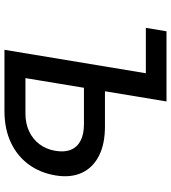

<svg xmlns="http://www.w3.org/2000/svg" viewBox="27 -795 768 862"><g transform="rotate(90 411.0 -364.0)"><path d="M105 -634.8 120.6 -727.5H355.5L340.3 -634.8ZM355.5 -451.2H548.3Q627 -451.2 679.9 -424.1Q732.9 -397 755.9 -347.2Q778.8 -297.4 767.6 -229.5Q755.9 -159.2 717.5 -107.7Q679.2 -56.2 618.4 -28.1Q557.6 0 478.5 0H203.6L324.2 -727.5H435.5L330.6 -94.2H489.7Q534.2 -94.2 569.3 -110.6Q604.5 -127 627.4 -157.2Q650.4 -187.5 657.2 -229Q664.1 -269.5 652.3 -298.1Q640.6 -326.7 611.6 -341.8Q582.5 -356.9 538.1 -356.9H340.3Z"/></g></svg>

Font: Inter Medium
Style: Italic
Weight: 500
Italic angle: -9.3988°
Designer: Rasmus Andersson
Foundry: rsms
Version: Version 4.001;git-66647c0bb